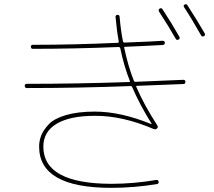

<svg xmlns="http://www.w3.org/2000/svg" viewBox="-20 -862 1040 932"><path d="M833 -673.8Q799.8 -732.4 752 -805.7Q747.1 -814.5 754.9 -820.3Q763.7 -825.2 768.6 -817.4Q815.4 -746.1 850.6 -683.6Q855.5 -674.8 846.7 -669.9Q837.9 -665 833 -673.8ZM956.1 -690.4Q906.2 -778.3 874 -826.2Q868.2 -835 876 -839.8Q884.8 -844.7 889.6 -836.9Q937.5 -762.7 973.6 -700.2Q978.5 -691.4 969.7 -686.5Q960.9 -681.6 956.1 -690.4ZM110.4 -434.6Q100.6 -434.6 100.1 -444.8Q99.6 -455.1 110.4 -455.1Q356.4 -455.1 608.4 -463.9Q612.3 -463.9 610.4 -468.8Q582 -540 563.5 -628.9Q561.5 -633.8 555.7 -633.8Q339.8 -625 139.6 -625Q129.9 -625 129.9 -634.8Q129.9 -644.5 138.7 -644.5Q337.9 -644.5 552.7 -654.3Q556.6 -654.3 556.6 -660.2Q546.9 -711.9 541 -779.3Q540 -783.2 543 -786.6Q545.9 -790 549.8 -790Q559.6 -790 560.5 -781.2Q566.4 -711.9 577.1 -660.2Q579.1 -655.3 584 -655.3Q605.5 -656.2 642.1 -657.7Q678.7 -659.2 710.4 -660.6Q742.2 -662.1 768.6 -664.1Q779.3 -664.1 780.3 -655.3Q780.3 -644.5 769.5 -643.6Q732.4 -641.6 663.1 -638.2Q593.8 -634.8 586.9 -634.8Q581.1 -634.8 583 -629.9Q601.6 -541 629.9 -469.7Q631.8 -464.8 636.7 -464.8Q793 -470.7 870.1 -474.6Q879.9 -474.6 879.9 -464.8Q879.9 -454.1 870.1 -454.1L644.5 -445.3Q639.6 -445.3 641.6 -440.4Q678.7 -353.5 743.2 -253.9Q749 -245.1 742.2 -238.3Q736.3 -232.4 726.6 -235.4Q574.2 -300.8 440.4 -299.8Q319.3 -299.8 254.9 -261.2Q190.4 -222.7 190.4 -150.4Q190.4 29.3 519.5 30.3Q627.9 30.3 737.3 11.7Q748 9.8 750 19.5Q752 28.3 743.2 31.2Q632.8 49.8 519.5 49.8Q169.9 49.8 169.9 -150.4Q169.9 -178.7 180.2 -204.6Q190.4 -230.5 216.3 -258.3Q242.2 -286.1 299.8 -303.2Q357.4 -320.3 440.4 -320.3Q565.4 -320.3 713.9 -259.8H715.8V-261.7Q658.2 -353.5 621.1 -440.4Q619.1 -444.3 615.2 -444.3Q360.4 -434.6 110.4 -434.6Z"/></svg>

Font: Rounded Mgen+ 1m thin
Style: Regular
Weight: 100
Designer: [Source Han Sans]
Ryoko NISHIZUKA  (kana & ideographs); Paul D. Hunt (Latin, Greek & Cyrillic); Wenlong ZHANG  (bopomofo
Version: Version 1.059.20150602